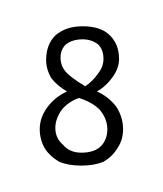

<svg xmlns="http://www.w3.org/2000/svg" viewBox="-20 -9 122 144"><path d="M41 115.2Q31.2 115.2 24.4 112.3Q17.6 108.4 13.7 102.5Q9.8 95.7 9.8 87.9Q9.8 79.1 15.6 71.3Q21.5 63.5 30.3 59.6Q23.4 55.7 18.6 49.8Q14.6 43 14.6 36.1Q14.6 24.4 21.5 17.6Q29.3 10.7 42 10.7Q55.7 10.7 62.5 17.6Q69.3 24.4 69.3 35.2Q69.3 42 64.5 48.8Q59.6 55.7 52.7 59.6Q61.5 63.5 67.4 71.3Q72.3 79.1 72.3 87.9Q72.3 95.7 68.4 101.6Q64.5 108.4 57.6 112.3Q50.8 115.2 41 115.2ZM43.9 55.7Q49.8 51.8 53.7 45.9Q57.6 41 57.6 35.2Q57.6 28.3 53.7 24.4Q48.8 20.5 42 20.5Q34.2 20.5 29.3 24.4Q25.4 28.3 25.4 34.2Q25.4 41 30.3 45.9Q34.2 49.8 43.9 55.7ZM41 105.5Q50.8 105.5 55.7 100.6Q60.5 95.7 60.5 87.9Q60.5 80.1 54.7 73.2Q48.8 67.4 39.1 64.5Q31.2 67.4 26.4 73.2Q21.5 80.1 21.5 86.9Q21.5 94.7 27.3 99.6Q32.2 105.5 41 105.5Z"/></svg>

Font: Libre Barcode EAN13 Text
Style: Regular
Weight: 400
Version: Version 1.008; ttfautohint (v1.8.3)